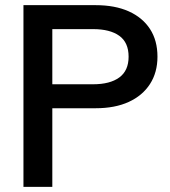

<svg xmlns="http://www.w3.org/2000/svg" viewBox="-20 -725 660 745"><path d="M71 0V-705H351Q426 -705 479.5 -681Q533 -657 562 -612.5Q591 -568 591 -505Q591 -444 562 -399Q533 -354 479.5 -329.5Q426 -305 351 -305H156V-398H341Q407 -398 443 -424.5Q479 -451 479 -505Q479 -560 443 -586Q407 -612 341 -612H147L183 -650V0Z"/></svg>

Font: TikTok Sans 24pt Medium
Style: Regular
Weight: 500
Version: Version 4.000